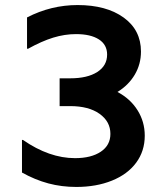

<svg xmlns="http://www.w3.org/2000/svg" viewBox="-20 -728 660 760"><path d="M553 -191Q553 -130 519 -84Q485 -38 423 -13Q361 12 282 12Q224 12 171.5 -2Q119 -16 67 -45V-174H71Q175 -102 277 -102Q341 -102 379 -127.5Q417 -153 417 -198Q417 -247 374 -277.5Q331 -308 258 -308H216V-418H258Q326 -418 365 -443Q404 -468 404 -512Q404 -551 371.5 -572Q339 -593 281 -593Q236 -593 190.5 -579Q145 -565 91 -535H87V-659Q182 -708 287 -708Q401 -708 469.5 -658.5Q538 -609 538 -524Q538 -474 513.5 -432.5Q489 -391 445 -364Q496 -337 524.5 -291.5Q553 -246 553 -191Z"/></svg>

Font: AmikoBold
Style: Bold
Weight: 700
Designer: Pablo Impallari, Rodrigo Fuenzalida, Andres Torresi
Foundry: Impallari Type
Version: Version 1.000; ttfautohint (v1.3)